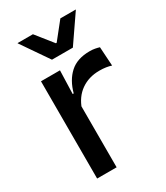

<svg xmlns="http://www.w3.org/2000/svg" viewBox="-173 -760 723 836"><g transform="rotate(-30 188.5 -342.0)"><path d="M156 -295.5 135 -372H159Q174.5 -430 211 -463.2Q247.5 -496.5 310.5 -496.5Q325.5 -496.5 337.2 -494.2Q349 -492 358.5 -489L364.5 -393.5Q352.5 -397.5 337.5 -399.8Q322.5 -402 305 -402Q251.5 -402 212.5 -374.5Q173.5 -347 156 -295.5ZM62 0V-489H157.5L153 -346.5L160 -339.5V0ZM150.5 -546.5 57 -682.5V-684H134L201 -600H205L272 -684H349V-682.5L255.5 -546.5Z"/></g></svg>

Font: Anek Latin Medium Medium
Style: Regular
Weight: 500
Version: Version 1.003